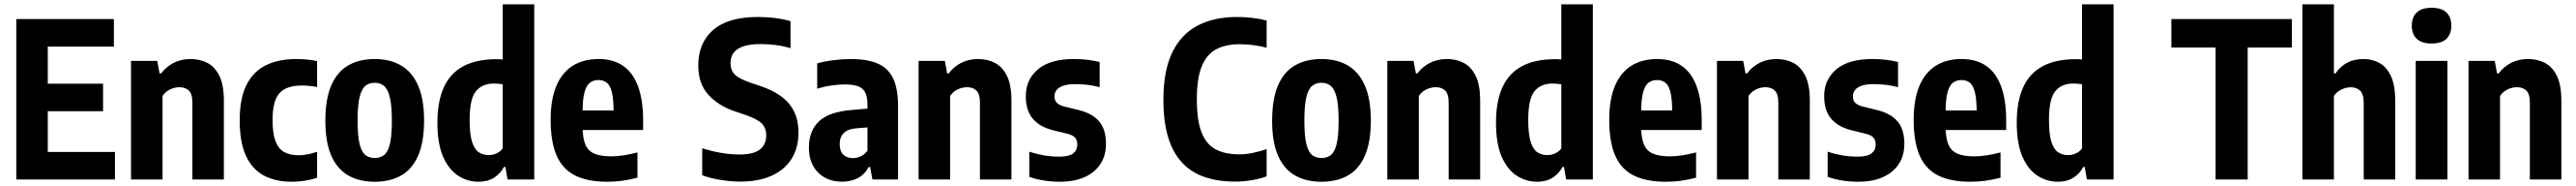

<svg xmlns="http://www.w3.org/2000/svg" viewBox="-20 -828 11908 858"><path d="M55.3 0V-740H506.5V-612.9H200.9V-127.1H511.5V0ZM161.8 -314.9V-441.9H456.5V-314.9Z M585.8 0V-547H707.1L717.8 -489.2H724.6Q749.8 -521.9 784.3 -538.8Q818.8 -555.7 861.4 -555.7Q904.9 -555.7 939.7 -537.4Q974.5 -519 994.8 -477Q1015 -435 1015 -364.1V0H869.4V-353.3Q869.4 -395.1 852.9 -410.5Q836.4 -425.8 809.6 -425.8Q796 -425.8 781.5 -421.6Q767 -417.4 753.9 -408.4Q740.8 -399.3 731.5 -385V0Z M1329.4 10.4Q1252.3 10.4 1198.3 -19.2Q1144.4 -48.7 1116.3 -111.1Q1088.2 -173.5 1088.2 -272.8Q1088.2 -374.6 1119.8 -436.8Q1151.4 -499 1210 -527.4Q1268.5 -555.7 1348.9 -555.7Q1374.4 -555.7 1398.6 -553.4Q1422.9 -551.1 1446.1 -546.1V-426.5Q1428.3 -430.3 1410 -431.9Q1391.7 -433.6 1376.2 -433.6Q1329 -433.6 1298.9 -418.6Q1268.8 -403.7 1254.4 -369.1Q1240 -334.6 1240 -275.5Q1240 -212.7 1253.5 -176.9Q1267.1 -141.2 1294.1 -126.5Q1321.1 -111.8 1361.5 -111.8Q1380.3 -111.8 1401.2 -115.9Q1422 -120 1446.1 -127.8V-8.2Q1418.2 1.3 1388.1 5.8Q1358 10.4 1329.4 10.4Z M1712.4 10.4Q1640.5 10.4 1589.4 -19.1Q1538.2 -48.7 1511.2 -110.8Q1484.2 -172.9 1484.2 -270.7Q1484.2 -370.2 1511.1 -433.2Q1538.1 -496.1 1589.2 -525.9Q1640.2 -555.7 1712.4 -555.7Q1784.2 -555.7 1835.4 -525.2Q1886.5 -494.7 1913.6 -431.9Q1940.6 -369.2 1940.6 -272.1Q1940.6 -173.6 1913.6 -111.1Q1886.7 -48.7 1835.6 -19.1Q1784.5 10.4 1712.4 10.4ZM1712.4 -99.1Q1737.7 -99.1 1755.4 -112.6Q1773 -126.1 1782.3 -163Q1791.6 -200 1791.6 -270.1Q1791.6 -342.2 1782.1 -380.2Q1772.6 -418.1 1754.8 -432.2Q1737 -446.2 1712.4 -446.2Q1687.7 -446.2 1669.9 -432.4Q1652.1 -418.6 1642.7 -381.1Q1633.2 -343.5 1633.2 -272.7Q1633.2 -201.3 1642.5 -163.8Q1651.8 -126.3 1669.4 -112.7Q1687 -99.1 1712.4 -99.1Z M2192.4 10.4Q2142.3 10.4 2098.9 -17Q2055.5 -44.5 2028.8 -104.5Q2002.2 -164.5 2002.2 -262.5Q2002.2 -358.7 2031.3 -423.9Q2060.4 -489.1 2121 -522Q2181.6 -555 2275.7 -555Q2282.8 -555 2290.1 -554.6Q2297.5 -554.3 2304.2 -553.5V-808H2449.9V0H2326.5L2316.5 -57.9H2309.7Q2293.8 -27.4 2264.2 -8.5Q2234.7 10.4 2192.4 10.4ZM2239.7 -112.5Q2258.1 -112.5 2275.6 -120.4Q2293.2 -128.4 2304.2 -143.3V-439.2Q2295.6 -440.8 2284.1 -441.7Q2272.6 -442.7 2264.1 -442.7Q2209.1 -442.7 2180.1 -407Q2151.2 -371.4 2151.2 -275.6Q2151.2 -208.7 2162.5 -173.5Q2173.9 -138.3 2193.8 -125.4Q2213.8 -112.5 2239.7 -112.5Z M2787.9 10.4Q2696.6 10.4 2638.7 -18.6Q2580.7 -47.7 2553.2 -110.6Q2525.7 -173.5 2525.7 -275.6Q2525.7 -368.6 2551.8 -431Q2578 -493.4 2627.6 -524.6Q2677.3 -555.7 2747.7 -555.7Q2814.7 -555.7 2860.4 -524.5Q2906.2 -493.2 2929.7 -430Q2953.3 -366.8 2953.3 -271.4V-228.3H2631.9V-318.2H2838.2L2816.9 -309Q2816.9 -369.3 2808.9 -401.8Q2801 -434.3 2785.3 -446.6Q2769.7 -458.8 2747 -458.8Q2723.8 -458.8 2707.4 -446.6Q2691 -434.3 2682.1 -401.8Q2673.3 -369.3 2673.3 -309V-245.2Q2673.3 -192.4 2685.9 -162.2Q2698.4 -132 2727.4 -119.4Q2756.4 -106.8 2806.1 -106.8Q2834.8 -106.8 2864.7 -111.7Q2894.6 -116.5 2927.2 -125V-8.2Q2889.2 1.4 2856.2 5.9Q2823.2 10.4 2787.9 10.4Z M3401.8 9.7Q3360.8 9.7 3313.1 2.2Q3265.4 -5.3 3226.4 -19.5V-144.1Q3253.4 -135.4 3282.1 -129Q3310.9 -122.5 3340.4 -118.9Q3370 -115.3 3399.2 -115.3Q3463.7 -115.3 3493.1 -138.4Q3522.4 -161.5 3522.4 -202.8Q3522.4 -237.8 3501.5 -258.7Q3480.5 -279.5 3423 -299.1L3373.2 -315.9Q3300.4 -340.8 3254.3 -391.6Q3208.2 -442.4 3208.2 -526.3Q3208.2 -630.2 3277.2 -690Q3346.2 -749.7 3484.2 -749.7Q3526.4 -749.7 3565.6 -744.5Q3604.9 -739.3 3634.6 -730.3V-605.7Q3604 -615.2 3568.9 -620Q3533.7 -624.7 3498.4 -624.7Q3445.5 -624.7 3414.7 -613.7Q3383.9 -602.6 3370.5 -582.8Q3357.2 -563.1 3357.2 -537.4Q3357.2 -504.8 3376 -485.2Q3394.8 -465.6 3446.6 -447.5L3496.5 -430.8Q3550.7 -412.7 3589.9 -384.6Q3629.2 -356.6 3650.3 -315.2Q3671.4 -273.9 3671.4 -216.1Q3671.4 -146.3 3639.7 -95.6Q3607.9 -44.9 3547.7 -17.6Q3487.4 9.7 3401.8 9.7Z M3872.3 10.1Q3804.7 10.1 3762.2 -32.2Q3719.7 -74.5 3719.7 -147Q3719.7 -225.2 3767.1 -269.1Q3814.4 -313 3921.7 -321L4009.1 -328.6L4028.9 -243.6L3938.2 -236Q3899.9 -233.1 3881 -214.6Q3862.1 -196.2 3862.1 -163.7Q3862.1 -130.7 3878.5 -114.7Q3895 -98.7 3923 -98.7Q3939.6 -98.7 3957.5 -106.1Q3975.4 -113.4 3990.4 -132.8V-345.7Q3990.4 -380.8 3980.2 -401Q3970.1 -421.3 3947.2 -429.9Q3924.2 -438.5 3886.1 -438.5Q3858 -438.5 3824.1 -433.7Q3790.2 -428.9 3758 -419V-535.8Q3792.4 -545.3 3834.4 -550.5Q3876.4 -555.7 3913.8 -555.7Q3988.7 -555.7 4037.1 -535.2Q4085.4 -514.7 4108.6 -467.2Q4131.8 -419.7 4131.8 -339.1V0H4013.4L4002.6 -57.5H3995.8Q3976.6 -21.6 3944.4 -5.7Q3912.1 10.1 3872.3 10.1Z M4226.8 0V-547H4348.1L4358.8 -489.2H4365.6Q4390.8 -521.9 4425.3 -538.8Q4459.8 -555.7 4502.4 -555.7Q4545.9 -555.7 4580.7 -537.4Q4615.5 -519 4635.8 -477Q4656 -435 4656 -364.1V0H4510.4V-353.3Q4510.4 -395.1 4493.9 -410.5Q4477.4 -425.8 4450.6 -425.8Q4437 -425.8 4422.5 -421.6Q4408 -417.4 4394.9 -408.4Q4381.8 -399.3 4372.5 -385V0Z M4880.3 10.4Q4842.5 10.4 4807.1 4.9Q4771.6 -0.6 4738.5 -12.1V-128.2Q4771.1 -117.4 4806 -111.4Q4840.9 -105.4 4877.4 -105.4Q4921.9 -105.4 4941.2 -120.3Q4960.5 -135.2 4960.5 -160.9Q4960.5 -182.6 4949.7 -193.6Q4938.9 -204.6 4917.2 -210.4L4847.4 -227.6Q4786.2 -242.9 4754.3 -280.9Q4722.4 -318.9 4722.4 -384Q4722.4 -461.3 4779 -508.5Q4835.5 -555.7 4944.4 -555.7Q4978.7 -555.7 5008.3 -552.1Q5037.9 -548.5 5063.9 -541.9V-425.8Q5036.5 -433.1 5009.7 -436.5Q4982.9 -439.9 4952.1 -439.9Q4915.2 -439.9 4894 -432Q4872.8 -424.1 4863.9 -411.4Q4855 -398.6 4855 -383.9Q4855 -364.7 4865.6 -354Q4876.3 -343.3 4898.1 -337.3L4968 -320.1Q5031.2 -304.3 5062.1 -267.4Q5093.1 -230.5 5093.1 -164.3Q5093.1 -83.2 5035.9 -36.4Q4978.8 10.4 4880.3 10.4Z M5689.7 9.7Q5612.1 9.7 5550.7 -10.9Q5489.2 -31.5 5446.3 -76.4Q5403.4 -121.3 5381 -193.3Q5358.6 -265.4 5358.6 -368.3Q5358.6 -501.4 5399.3 -585.7Q5440.1 -670 5516.3 -709.8Q5592.5 -749.7 5699.5 -749.7Q5734.5 -749.7 5769.3 -745.6Q5804.1 -741.5 5835.8 -733.2V-607.9Q5804.6 -616 5773.9 -620Q5743.2 -624 5711 -624Q5646 -624 5601.9 -600.3Q5557.9 -576.6 5535.5 -521.2Q5513.2 -465.8 5513.2 -370.3Q5513.2 -272 5535.2 -216.7Q5557.3 -161.4 5600.9 -138.7Q5644.6 -116 5709.8 -116Q5738.1 -116 5769.5 -122.2Q5800.9 -128.5 5835.8 -139.9V-14.6Q5807.1 -3.7 5768.1 3Q5729 9.7 5689.7 9.7Z M6089.4 10.4Q6017.5 10.4 5966.4 -19.1Q5915.2 -48.7 5888.2 -110.8Q5861.2 -172.9 5861.2 -270.7Q5861.2 -370.2 5888.1 -433.2Q5915.1 -496.1 5966.2 -525.9Q6017.2 -555.7 6089.4 -555.7Q6161.2 -555.7 6212.4 -525.2Q6263.5 -494.7 6290.6 -431.9Q6317.6 -369.2 6317.6 -272.1Q6317.6 -173.6 6290.6 -111.1Q6263.7 -48.7 6212.6 -19.1Q6161.5 10.4 6089.4 10.4ZM6089.4 -99.1Q6114.7 -99.1 6132.4 -112.6Q6150 -126.1 6159.3 -163Q6168.6 -200 6168.6 -270.1Q6168.6 -342.2 6159.1 -380.2Q6149.6 -418.1 6131.8 -432.2Q6114 -446.2 6089.4 -446.2Q6064.7 -446.2 6046.9 -432.4Q6029.1 -418.6 6019.7 -381.1Q6010.2 -343.5 6010.2 -272.7Q6010.2 -201.3 6019.5 -163.8Q6028.8 -126.3 6046.4 -112.7Q6064 -99.1 6089.4 -99.1Z M6393.8 0V-547H6515.1L6525.8 -489.2H6532.6Q6557.8 -521.9 6592.3 -538.8Q6626.8 -555.7 6669.4 -555.7Q6712.9 -555.7 6747.7 -537.4Q6782.5 -519 6802.8 -477Q6823 -435 6823 -364.1V0H6677.4V-353.3Q6677.4 -395.1 6660.9 -410.5Q6644.4 -425.8 6617.6 -425.8Q6604 -425.8 6589.5 -421.6Q6575 -417.4 6561.9 -408.4Q6548.8 -399.3 6539.5 -385V0Z M7086.4 10.4Q7036.3 10.4 6992.9 -17Q6949.5 -44.5 6922.8 -104.5Q6896.2 -164.5 6896.2 -262.5Q6896.2 -358.7 6925.3 -423.9Q6954.4 -489.1 7015 -522Q7075.6 -555 7169.7 -555Q7176.8 -555 7184.1 -554.6Q7191.5 -554.3 7198.2 -553.5V-808H7343.9V0H7220.5L7210.5 -57.9H7203.7Q7187.8 -27.4 7158.2 -8.5Q7128.7 10.4 7086.4 10.4ZM7133.7 -112.5Q7152.1 -112.5 7169.6 -120.4Q7187.2 -128.4 7198.2 -143.3V-439.2Q7189.6 -440.8 7178.1 -441.7Q7166.6 -442.7 7158.1 -442.7Q7103.1 -442.7 7074.1 -407Q7045.2 -371.4 7045.2 -275.6Q7045.2 -208.7 7056.5 -173.5Q7067.9 -138.3 7087.8 -125.4Q7107.8 -112.5 7133.7 -112.5Z M7681.9 10.4Q7590.6 10.4 7532.7 -18.6Q7474.7 -47.7 7447.2 -110.6Q7419.7 -173.5 7419.7 -275.6Q7419.7 -368.6 7445.8 -431Q7472 -493.4 7521.6 -524.6Q7571.3 -555.7 7641.7 -555.7Q7708.7 -555.7 7754.4 -524.5Q7800.2 -493.2 7823.7 -430Q7847.3 -366.8 7847.3 -271.4V-228.3H7525.9V-318.2H7732.2L7710.9 -309Q7710.9 -369.3 7702.9 -401.8Q7695 -434.3 7679.3 -446.6Q7663.7 -458.8 7641 -458.8Q7617.8 -458.8 7601.4 -446.6Q7585 -434.3 7576.1 -401.8Q7567.3 -369.3 7567.3 -309V-245.2Q7567.3 -192.4 7579.9 -162.2Q7592.4 -132 7621.4 -119.4Q7650.4 -106.8 7700.1 -106.8Q7728.8 -106.8 7758.7 -111.7Q7788.6 -116.5 7821.2 -125V-8.2Q7783.2 1.4 7750.2 5.9Q7717.2 10.4 7681.9 10.4Z M7917.8 0V-547H8039.1L8049.8 -489.2H8056.6Q8081.8 -521.9 8116.3 -538.8Q8150.8 -555.7 8193.4 -555.7Q8236.9 -555.7 8271.7 -537.4Q8306.5 -519 8326.8 -477Q8347 -435 8347 -364.1V0H8201.4V-353.3Q8201.4 -395.1 8184.9 -410.5Q8168.4 -425.8 8141.6 -425.8Q8128 -425.8 8113.5 -421.6Q8099 -417.4 8085.9 -408.4Q8072.8 -399.3 8063.5 -385V0Z M8571.3 10.4Q8533.5 10.4 8498.1 4.9Q8462.6 -0.6 8429.5 -12.1V-128.2Q8462.1 -117.4 8497 -111.4Q8531.9 -105.4 8568.4 -105.4Q8612.9 -105.4 8632.2 -120.3Q8651.5 -135.2 8651.5 -160.9Q8651.5 -182.6 8640.7 -193.6Q8629.9 -204.6 8608.2 -210.4L8538.4 -227.6Q8477.2 -242.9 8445.3 -280.9Q8413.4 -318.9 8413.4 -384Q8413.4 -461.3 8470 -508.5Q8526.5 -555.7 8635.4 -555.7Q8669.7 -555.7 8699.3 -552.1Q8728.9 -548.5 8754.9 -541.9V-425.8Q8727.5 -433.1 8700.7 -436.5Q8673.9 -439.9 8643.1 -439.9Q8606.2 -439.9 8585 -432Q8563.8 -424.1 8554.9 -411.4Q8546 -398.6 8546 -383.9Q8546 -364.7 8556.6 -354Q8567.3 -343.3 8589.1 -337.3L8659 -320.1Q8722.2 -304.3 8753.1 -267.4Q8784.1 -230.5 8784.1 -164.3Q8784.1 -83.2 8726.9 -36.4Q8669.8 10.4 8571.3 10.4Z M9089.4 10.4Q8998.1 10.4 8940.2 -18.6Q8882.2 -47.7 8854.7 -110.6Q8827.2 -173.5 8827.2 -275.6Q8827.2 -368.6 8853.3 -431Q8879.5 -493.4 8929.1 -524.6Q8978.8 -555.7 9049.2 -555.7Q9116.2 -555.7 9161.9 -524.5Q9207.7 -493.2 9231.2 -430Q9254.8 -366.8 9254.8 -271.4V-228.3H8933.4V-318.2H9139.7L9118.4 -309Q9118.4 -369.3 9110.4 -401.8Q9102.5 -434.3 9086.8 -446.6Q9071.2 -458.8 9048.5 -458.8Q9025.3 -458.8 9008.9 -446.6Q8992.5 -434.3 8983.6 -401.8Q8974.8 -369.3 8974.8 -309V-245.2Q8974.8 -192.4 8987.4 -162.2Q8999.9 -132 9028.9 -119.4Q9057.9 -106.8 9107.6 -106.8Q9136.3 -106.8 9166.2 -111.7Q9196.1 -116.5 9228.7 -125V-8.2Q9190.7 1.4 9157.7 5.9Q9124.7 10.4 9089.4 10.4Z M9493.9 10.4Q9443.8 10.4 9400.4 -17Q9357 -44.5 9330.3 -104.5Q9303.7 -164.5 9303.7 -262.5Q9303.7 -358.7 9332.8 -423.9Q9361.9 -489.1 9422.5 -522Q9483.1 -555 9577.2 -555Q9584.3 -555 9591.6 -554.6Q9599 -554.3 9605.7 -553.5V-808H9751.4V0H9628L9618 -57.9H9611.2Q9595.3 -27.4 9565.7 -8.5Q9536.2 10.4 9493.9 10.4ZM9541.2 -112.5Q9559.6 -112.5 9577.1 -120.4Q9594.7 -128.4 9605.7 -143.3V-439.2Q9597.1 -440.8 9585.6 -441.7Q9574.1 -442.7 9565.6 -442.7Q9510.6 -442.7 9481.6 -407Q9452.7 -371.4 9452.7 -275.6Q9452.7 -208.7 9464 -173.5Q9475.4 -138.3 9495.3 -125.4Q9515.3 -112.5 9541.2 -112.5Z M10222.9 0V-608.7H10018.6V-740H10575.7V-608.7H10371.4V0Z M10624.3 0V-808H10770V-489.2H10777.2Q10798.7 -521 10830.6 -538.4Q10862.4 -555.7 10907.6 -555.7Q10947.3 -555.7 10980.5 -537.5Q11013.7 -519.2 11033.6 -477Q11053.5 -434.9 11053.5 -363.2V0H10907.9V-351.2Q10907.9 -393.9 10891.4 -409.7Q10874.9 -425.5 10847.9 -425.5Q10835.2 -425.5 10820.7 -421.4Q10806.2 -417.3 10792.8 -408.3Q10779.3 -399.3 10770 -385V0Z M11148.3 0V-547H11294.7V0ZM11221.5 -627.3Q11175 -627.3 11152.6 -649.4Q11130.1 -671.4 11130.1 -709.6Q11130.1 -748.3 11152.6 -770.2Q11175 -792.1 11221.5 -792.1Q11268.3 -792.1 11290.6 -770.2Q11312.9 -748.3 11312.9 -709.6Q11312.9 -671.4 11290.6 -649.4Q11268.3 -627.3 11221.5 -627.3Z M11392.3 0V-547H11513.6L11524.3 -489.2H11531.1Q11556.3 -521.9 11590.8 -538.8Q11625.3 -555.7 11667.9 -555.7Q11711.4 -555.7 11746.2 -537.4Q11781 -519 11801.3 -477Q11821.5 -435 11821.5 -364.1V0H11675.9V-353.3Q11675.9 -395.1 11659.4 -410.5Q11642.9 -425.8 11616.1 -425.8Q11602.5 -425.8 11588 -421.6Q11573.5 -417.4 11560.4 -408.4Q11547.3 -399.3 11538 -385V0Z"/></svg>

Font: Encode Sans Condensed Thin
Style: Regular
Weight: 100
Width: 3
Designer: Multiple Designers
Foundry: Impallari Type
Version: Version 3.002